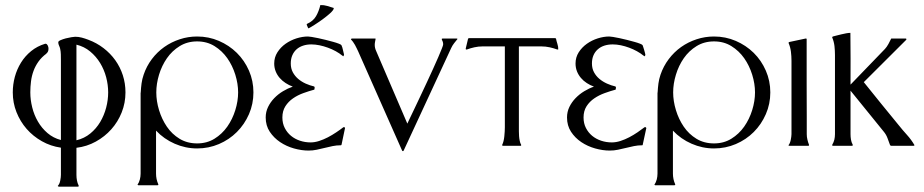

<svg xmlns="http://www.w3.org/2000/svg" viewBox="-20 -568 3599 748"><path d="M217.3 -334.5Q217.3 -345.2 217 -356.2Q216.8 -367.2 214.4 -377.9Q212.9 -384.3 210 -390.4Q207 -396.5 207 -403.3Q207 -407.7 216.1 -411.6Q225.1 -415.5 236.3 -418.5Q247.6 -421.4 258.3 -423.1Q269 -424.8 272.9 -424.8Q286.1 -424.8 298.8 -421.4Q311.5 -418 324.2 -413.1Q356.9 -400.9 383.5 -380.4Q410.2 -359.9 429.2 -333.3Q448.2 -306.6 458.5 -274.9Q468.8 -243.2 468.8 -208Q468.8 -167 454.1 -130.1Q439.5 -93.3 413.8 -64.5Q388.2 -35.6 353.3 -16.4Q318.4 2.9 277.8 7.8V113.3Q277.8 124.5 279.8 135Q281.7 145.5 286.6 155.3V158.2Q286.1 158.2 284.9 158.7Q283.7 159.2 283.2 159.2H208.5L205.1 156.7V156.2Q211.9 149.4 214.6 136Q217.3 122.6 217.3 113.3V7.3Q177.2 1.5 143.1 -17.8Q108.9 -37.1 83.7 -65.9Q58.6 -94.7 44.2 -131.1Q29.8 -167.5 29.8 -208Q29.8 -238.8 37.8 -268.6Q45.9 -298.3 61.8 -324Q77.6 -349.6 101.3 -368.9Q125 -388.2 155.8 -397.5H157.7Q160.6 -397.5 162.8 -395.3Q165 -393.1 166.5 -389.9Q168 -386.7 168.5 -383.3Q168.9 -379.9 168.9 -377.9Q168.9 -365.7 160.6 -359.4V-358.9Q142.1 -345.2 129.9 -328.1Q117.7 -311 110.6 -291.7Q103.5 -272.5 100.8 -251.2Q98.1 -230 98.1 -208Q98.1 -179.2 105.5 -149.7Q112.8 -120.1 127.7 -94.5Q142.6 -68.8 165 -49.6Q187.5 -30.3 217.3 -22.5ZM401.4 -208Q401.4 -237.3 393.6 -267.1Q385.7 -296.9 370.1 -322.5Q354.5 -348.1 331.3 -367.4Q308.1 -386.7 277.8 -394V-21.5Q308.6 -28.8 331.8 -47.9Q355 -66.9 370.4 -92.8Q385.7 -118.7 393.6 -148.7Q401.4 -178.7 401.4 -208Z M748 -425.8Q793 -425.8 832.8 -408.7Q872.6 -391.6 902.6 -362.1Q932.6 -332.5 950 -292.7Q967.3 -252.9 967.3 -208Q967.3 -163.1 950 -123.3Q932.6 -83.5 902.8 -53.7Q873 -23.9 833 -6.8Q793 10.3 748 10.3Q702.6 10.3 660.6 -8.1Q618.7 -26.4 587.9 -59.1V108.4Q587.9 130.4 596.7 149.9V152.8Q596.2 152.8 595 153.3Q593.8 153.8 593.3 153.8H519L515.6 151.9Q522 142.6 524.9 131.1Q527.8 119.6 527.8 108.4V-206.1Q527.8 -206.5 528.1 -207Q528.3 -207.5 528.3 -208Q529.3 -226.6 531.5 -243.2Q533.7 -259.8 539.6 -276.9Q550.8 -310.1 571.5 -337.6Q592.3 -365.2 619.9 -384.8Q647.5 -404.3 680.2 -415Q712.9 -425.8 748 -425.8ZM748 -406.7Q710 -406.7 680.2 -388.4Q650.4 -370.1 630.4 -341.3Q610.4 -312.5 599.6 -277.1Q588.9 -241.7 588.9 -208Q588.9 -174.3 599.6 -138.9Q610.4 -103.5 630.1 -74.5Q649.9 -45.4 679.7 -27.3Q709.5 -9.3 748 -9.3Q786.1 -9.3 815.7 -27.6Q845.2 -45.9 865.5 -74.7Q885.7 -103.5 896.7 -138.9Q907.7 -174.3 907.7 -208Q907.7 -241.7 896.7 -277.1Q885.7 -312.5 865.5 -341.3Q845.2 -370.1 815.7 -388.4Q786.1 -406.7 748 -406.7Z M1112.8 -320.8Q1112.8 -301.3 1120.8 -286.4Q1128.9 -271.5 1141.8 -260.5Q1154.8 -249.5 1171.1 -242.2Q1187.5 -234.9 1204.6 -231V-229.5L1206.1 -227.1L1204.6 -218.8Q1184.1 -213.4 1161.9 -205.3Q1139.6 -197.3 1121.6 -184.8Q1103.5 -172.4 1091.8 -154.1Q1080.1 -135.7 1080.1 -110.4Q1080.1 -87.4 1089.4 -69.3Q1098.6 -51.3 1113.8 -38.8Q1128.9 -26.4 1148.7 -19.8Q1168.5 -13.2 1189.9 -13.2Q1206.1 -13.2 1223.4 -18.8Q1240.7 -24.4 1257.6 -33.2Q1274.4 -42 1290 -52.5Q1305.7 -63 1318.4 -72.8V-72.3L1320.8 -72.8L1322.3 -72.3L1324.2 -69.3L1311 -6.3Q1310.5 -4.4 1310.1 -3.2Q1309.6 -2 1307.1 -2Q1291 -2 1275.6 1.2Q1260.3 4.4 1244.6 8.3Q1229 12.2 1213.6 15.4Q1198.2 18.6 1182.1 18.6Q1154.8 18.6 1125.2 10.3Q1095.7 2 1071.3 -14.4Q1046.9 -30.8 1031 -54.7Q1015.1 -78.6 1015.1 -110.4Q1015.1 -132.3 1024.4 -151.4Q1033.7 -170.4 1048.6 -185.8Q1063.5 -201.2 1082.5 -212.6Q1101.6 -224.1 1120.6 -230.5Q1106 -235.8 1092.8 -244.4Q1079.6 -252.9 1069.6 -264.4Q1059.6 -275.9 1054 -290Q1048.3 -304.2 1048.3 -320.8Q1048.3 -344.7 1060.8 -364.3Q1073.2 -383.8 1092.5 -397.5Q1111.8 -411.1 1135 -418.5Q1158.2 -425.8 1179.7 -425.8Q1183.6 -425.8 1194.6 -424.1Q1205.6 -422.4 1219.5 -419.4Q1233.4 -416.5 1249 -412.6Q1264.6 -408.7 1277.8 -405Q1291 -401.4 1299.8 -397.9Q1308.6 -394.5 1310.1 -392.1Q1314 -383.8 1315.9 -374Q1317.9 -364.3 1320.3 -355.5Q1319.8 -353.5 1319.3 -351.6Q1318.8 -349.6 1316.4 -348.6L1314.5 -351.6V-350.6Q1302.7 -360.4 1288.1 -368.4Q1273.4 -376.5 1257.3 -382.3Q1241.2 -388.2 1224.6 -391.6Q1208 -395 1192.9 -395Q1175.3 -395 1160.6 -390.1Q1146 -385.3 1135.5 -376Q1125 -366.7 1118.9 -352.8Q1112.8 -338.9 1112.8 -320.8ZM1176.3 -475.1Q1200.2 -485.8 1211.2 -504.9Q1222.2 -523.9 1228 -548.3Q1241.7 -548.8 1254.4 -544.9Q1267.1 -541 1279.8 -537.1L1280.3 -535.2Q1279.3 -528.3 1266.4 -516.6Q1253.4 -504.9 1237.1 -492.9Q1220.7 -481 1204.8 -470.9Q1189 -460.9 1182.1 -457.5L1180.2 -459L1174.8 -471.7V-472.7Z M1347.2 -414.1 1349.6 -418H1441.4L1443.4 -417Q1442.4 -411.1 1441.2 -405.3Q1439.9 -399.4 1439.9 -393.1Q1439.9 -381.3 1445.3 -369.6L1566.9 -86.4Q1570.3 -93.8 1578.1 -110.1Q1585.9 -126.5 1596.4 -148.4Q1606.9 -170.4 1619.1 -196.3Q1631.3 -222.2 1643.6 -248.5Q1655.8 -274.9 1667.2 -299.8Q1678.7 -324.7 1687.3 -345Q1695.8 -365.2 1701.2 -378.4Q1706.5 -391.6 1706.5 -395Q1706.5 -400.4 1705.1 -405Q1703.6 -409.7 1701.2 -414.1V-417Q1701.7 -417 1702.9 -417.5Q1704.1 -418 1704.6 -418H1759.3L1762.7 -416.5Q1755.9 -408.2 1749 -399.4Q1742.2 -390.6 1737.8 -380.9L1552.2 19.5L1549.8 21L1546.9 19.5L1375 -368.7Q1372.6 -373.5 1369.6 -379.9Q1366.7 -386.2 1363 -392.8Q1359.4 -399.4 1355.2 -405Q1351.1 -410.6 1347.2 -414.1Z M2142.6 -419.4 2146 -418Q2147.9 -408.2 2151.6 -396.7Q2155.3 -385.3 2154.8 -375.5L2151.4 -375Q2136.7 -380.4 2121.1 -383.8Q2105.5 -387.2 2089.8 -387.2H2001.5V-72.3Q2001.5 -65.4 2001.5 -56.2Q2001.5 -46.9 2002.2 -37.4Q2002.9 -27.8 2004.9 -18.8Q2006.8 -9.8 2010.3 -3.9V-1L2009.3 0H1939.5Q1939 0 1938 -0.5Q1937 -1 1936.5 -1V-3.9Q1939.5 -9.8 1941.7 -18.6Q1943.8 -27.3 1944.8 -37.1Q1945.8 -46.9 1946.3 -56.2Q1946.8 -65.4 1946.8 -72.3V-387.2H1859.4Q1843.8 -387.2 1828.4 -383.8Q1813 -380.4 1798.3 -375L1794.9 -375.5L1794.4 -378.9L1803.7 -418L1807.6 -419.4Z M2286.1 -320.8Q2286.1 -301.3 2294.2 -286.4Q2302.2 -271.5 2315.4 -260.5Q2328.6 -249.5 2345 -242.2Q2361.3 -234.9 2378.4 -231V-229.5L2379.9 -227.1L2378.4 -218.8Q2357.9 -213.4 2335.7 -205.3Q2313.5 -197.3 2295.2 -184.8Q2276.9 -172.4 2265.1 -154.1Q2253.4 -135.7 2253.4 -110.4Q2253.4 -87.4 2262.7 -69.3Q2272 -51.3 2287.1 -38.8Q2302.2 -26.4 2322 -19.8Q2341.8 -13.2 2363.3 -13.2Q2379.9 -13.2 2397.2 -18.8Q2414.6 -24.4 2431.4 -33.2Q2448.2 -42 2463.6 -52.5Q2479 -63 2491.7 -72.8V-72.3L2494.6 -72.8L2495.6 -72.3L2498 -69.3L2484.4 -6.3Q2483.9 -4.9 2483.9 -3.4Q2483.9 -2 2481.4 -2Q2465.3 -2 2449.7 1.2Q2434.1 4.4 2418.5 8.3Q2402.8 12.2 2387.2 15.4Q2371.6 18.6 2355.5 18.6Q2328.1 18.6 2298.6 10.3Q2269 2 2244.6 -14.4Q2220.2 -30.8 2204.6 -54.7Q2189 -78.6 2189 -110.4Q2189 -132.3 2198.2 -151.4Q2207.5 -170.4 2222.4 -185.8Q2237.3 -201.2 2256.1 -212.6Q2274.9 -224.1 2293.9 -230.5Q2279.3 -235.8 2266.1 -244.4Q2252.9 -252.9 2243.2 -264.4Q2233.4 -275.9 2227.8 -290Q2222.2 -304.2 2222.2 -320.8Q2222.2 -344.7 2234.6 -364.3Q2247.1 -383.8 2266.4 -397.5Q2285.6 -411.1 2308.8 -418.5Q2332 -425.8 2353.5 -425.8Q2357.4 -425.8 2368.4 -424.1Q2379.4 -422.4 2393.3 -419.4Q2407.2 -416.5 2422.6 -412.6Q2438 -408.7 2451.2 -405Q2464.4 -401.4 2473.1 -397.9Q2481.9 -394.5 2483.4 -392.1Q2483.9 -390.6 2485.8 -385.3Q2487.8 -379.9 2489.5 -373.5Q2491.2 -367.2 2492.7 -361.8Q2494.1 -356.4 2494.1 -355.5Q2494.1 -350.1 2490.2 -348.6L2487.8 -351.6V-350.6Q2476.1 -360.4 2461.4 -368.4Q2446.8 -376.5 2430.9 -382.3Q2415 -388.2 2398.7 -391.6Q2382.3 -395 2367.2 -395Q2349.6 -395 2335 -390.4Q2320.3 -385.7 2309.3 -376.2Q2298.3 -366.7 2292.2 -352.8Q2286.1 -338.9 2286.1 -320.8Z M2761.7 -425.8Q2806.6 -425.8 2846.4 -408.7Q2886.2 -391.6 2916.3 -362.1Q2946.3 -332.5 2963.6 -292.7Q2981 -252.9 2981 -208Q2981 -163.1 2963.6 -123.3Q2946.3 -83.5 2916.5 -53.7Q2886.7 -23.9 2846.7 -6.8Q2806.6 10.3 2761.7 10.3Q2716.3 10.3 2674.3 -8.1Q2632.3 -26.4 2601.6 -59.1V108.4Q2601.6 130.4 2610.4 149.9V152.8Q2609.9 152.8 2608.6 153.3Q2607.4 153.8 2606.9 153.8H2532.7L2529.3 151.9Q2535.6 142.6 2538.6 131.1Q2541.5 119.6 2541.5 108.4V-206.1Q2541.5 -206.5 2541.7 -207Q2542 -207.5 2542 -208Q2543 -226.6 2545.2 -243.2Q2547.4 -259.8 2553.2 -276.9Q2564.5 -310.1 2585.2 -337.6Q2606 -365.2 2633.5 -384.8Q2661.1 -404.3 2693.8 -415Q2726.6 -425.8 2761.7 -425.8ZM2761.7 -406.7Q2723.6 -406.7 2693.8 -388.4Q2664.1 -370.1 2644 -341.3Q2624 -312.5 2613.3 -277.1Q2602.5 -241.7 2602.5 -208Q2602.5 -174.3 2613.3 -138.9Q2624 -103.5 2643.8 -74.5Q2663.6 -45.4 2693.4 -27.3Q2723.1 -9.3 2761.7 -9.3Q2799.8 -9.3 2829.3 -27.6Q2858.9 -45.9 2879.2 -74.7Q2899.4 -103.5 2910.4 -138.9Q2921.4 -174.3 2921.4 -208Q2921.4 -241.7 2910.4 -277.1Q2899.4 -312.5 2879.2 -341.3Q2858.9 -370.1 2829.3 -388.4Q2799.8 -406.7 2761.7 -406.7Z M3131.8 -3.9V-1Q3131.3 -1 3130.4 -0.5Q3129.4 0 3128.9 0H3054.7L3051.3 -2Q3054.2 -4.4 3056.6 -10Q3059.1 -15.6 3060.5 -22.2Q3062 -28.8 3062.7 -35.2Q3063.5 -41.5 3063.5 -45.4V-331.5Q3063.5 -349.1 3061.3 -366.7Q3059.1 -384.3 3052.2 -400.4V-402.3L3054.7 -404.3L3119.1 -418L3122.6 -417Q3122.6 -416.5 3122.6 -401.4Q3122.6 -386.2 3122.6 -361.6Q3122.6 -336.9 3122.6 -305.4Q3122.6 -273.9 3122.6 -240.2Q3122.6 -206.5 3122.8 -173.8Q3123 -141.1 3123 -114.3Q3123 -87.4 3123 -68.8Q3123 -50.3 3123 -45.4Q3123 -34.7 3125.5 -24.2Q3127.9 -13.7 3131.8 -3.9Z M3293 -439.9Q3293.9 -389.2 3293.7 -339.1Q3293.5 -289.1 3293.5 -238.3L3427.7 -377.4Q3431.2 -380.9 3434.6 -386Q3438 -391.1 3441.2 -396.7Q3444.3 -402.3 3447 -408Q3449.7 -413.6 3452.1 -418H3508.8L3511.2 -416.5L3510.7 -413.1L3345.2 -248Q3378.9 -205.6 3412.8 -164.1Q3446.8 -122.6 3481 -80.6Q3496.6 -61 3513.4 -42.5Q3530.3 -23.9 3543 -2L3539.6 0H3451.7L3447.8 -2Q3442.9 -15.6 3437.7 -29.5Q3432.6 -43.5 3423.3 -54.7L3293.5 -214.8V-45.4Q3293.5 -34.7 3295.2 -24.2Q3296.9 -13.7 3302.2 -3.9V-1Q3300.3 0 3298.8 0H3224.6L3222.2 -1V-3.9Q3228 -13.7 3230.5 -23.9Q3232.9 -34.2 3232.9 -45.4V-353.5Q3232.9 -370.6 3231 -388.2Q3229 -405.8 3222.2 -421.9V-423.8L3224.6 -425.8Q3230.5 -427.2 3239.5 -429.7Q3248.5 -432.1 3258.1 -434.3Q3267.6 -436.5 3276.6 -438.2Q3285.6 -439.9 3291.5 -439.9Z"/></svg>

Font: CAT Linz
Style: Regular
Weight: 400
Designer: Peter Wiegel
Foundry: Peter Wiegel
Version: Version 1.08